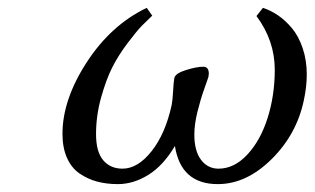

<svg xmlns="http://www.w3.org/2000/svg" viewBox="-20 -462 806 492"><path d="M758.8 -206.1Q740.7 -118.2 676 -54.2Q611.3 9.8 538.1 9.8Q443.4 9.8 428.2 -87.9Q398.4 -37.6 360.1 -13.9Q321.8 9.8 282.2 9.8Q252.9 9.8 228.5 3.2Q204.1 -3.4 183.6 -17.6Q163.1 -31.7 151.6 -57.6Q140.1 -83.5 140.1 -119.1Q140.1 -206.5 202.1 -302.2Q264.2 -397.9 356 -441.9L370.1 -421.9Q355.5 -408.2 343.3 -395.8Q331.1 -383.3 307.4 -352.1Q283.7 -320.8 267.8 -289.6Q252 -258.3 239 -211.9Q226.1 -165.5 226.1 -118.2Q226.1 -73.2 244.4 -51.5Q262.7 -29.8 293.9 -29.8Q333 -29.8 368.4 -74.5Q403.8 -119.1 419.9 -192.9Q422.4 -205.6 423.6 -229Q424.8 -252.4 426.8 -262.2Q429.2 -273.9 456.5 -282.5Q483.9 -291 501 -291Q515.1 -291 515.1 -272.9Q515.1 -272 514.6 -269.3Q514.2 -266.6 514.2 -265.1Q513.2 -261.2 503.4 -234.1Q493.7 -207 485.8 -175Q478 -143.1 478 -117.2Q478 -75.2 495.1 -52.5Q512.2 -29.8 540 -29.8Q580.1 -29.8 613.8 -65.9Q647.5 -102.1 665.8 -159.9Q684.1 -217.8 684.1 -283.2Q684.1 -357.9 637.2 -420.9L653.8 -441.9Q673.3 -435.5 692.1 -422.9Q710.9 -410.2 728 -389.9Q745.1 -369.6 755.6 -338.6Q766.1 -307.6 766.1 -271Q766.1 -240.2 758.8 -206.1Z"/></svg>

Font: Linear Smooth
Style: Italic
Weight: 400
Designer: Philipp H. Poll, Flanker
Foundry: Philipp H. Poll, reworked by Flanker
Version: Version 1.061 | FøM Fix